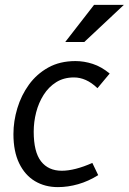

<svg xmlns="http://www.w3.org/2000/svg" viewBox="-20 -753 527 786"><path d="M379 -392Q355 -415 331 -425.5Q307 -436 283 -436Q241 -436 210 -416.5Q179 -397 158.5 -364.5Q138 -332 128 -293Q118 -254 118 -214Q118 -131 148 -92.5Q178 -54 233 -54Q259 -54 290.5 -62Q322 -70 358 -86L382 -36Q342 -11 300 1Q258 13 217 13Q164 13 123 -11.5Q82 -36 58.5 -84.5Q35 -133 35 -204Q35 -257 51 -310Q67 -363 98.5 -406.5Q130 -450 177.5 -476.5Q225 -503 289 -503Q324 -503 359.5 -491.5Q395 -480 429 -452ZM365 -733H487L325 -581H247Z"/></svg>

Font: Rosario
Style: Italic
Weight: 400
Italic angle: -8.05°
Designer: Hector Gatti
Foundry: Omnibus Type
Version: Version 1.201